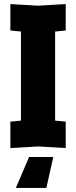

<svg xmlns="http://www.w3.org/2000/svg" viewBox="-20 -724 374 944"><path d="M31 4V-126L83 -131V-569L31 -574V-704L167 -696L303 -704V-574L251 -569V-131L303 -126V4L167 -4ZM242 48 208 200H58L123 48Z"/></svg>

Font: Tektur Condensed
Style: Bold
Weight: 700
Width: 3
Designer: Adam Jagosz
Foundry: Adam Jagosz
Version: Version 1.005;gftools[0.9.30]